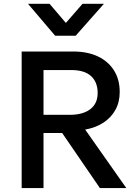

<svg xmlns="http://www.w3.org/2000/svg" viewBox="-20 -964 704 984"><path d="M91 0V-700H355.5Q428.5 -700 481.8 -674.8Q535 -649.5 564.2 -603Q593.5 -556.5 593.5 -492.5Q593.5 -440.5 571.2 -400.5Q549 -360.5 509 -334.8Q469 -309 416.5 -300L627.5 0H492L298.5 -282.5H203V0ZM203 -375.5H337Q405 -375.5 442.8 -404.5Q480.5 -433.5 480.5 -487.5Q480.5 -543 446.8 -574Q413 -605 345 -605H203ZM262.5 -781 123.5 -944.5H234L317.5 -846.5L403 -944.5H512.5L368 -781Z"/></svg>

Font: Geologica Cursive
Style: Regular
Weight: 400
Designer: Sindre Bremnes, Frode Helland
Foundry: Monokrom Skriftforlag AS
Version: Version 1.010;gftools[0.9.28]